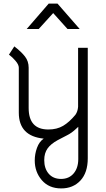

<svg xmlns="http://www.w3.org/2000/svg" viewBox="-20 -767 594 1072"><path d="M425 -605H357L277 -694L196 -605H129L252 -747H301ZM30 -462 60 -508Q99 -478 119.5 -451.5Q140 -425 140 -389V-164Q140 -44 250 -44Q298 -44 332.5 -64.5Q367 -85 401 -126Q414 -144 416 -171V-500H470V117Q470 197 429 241Q388 285 322 285Q253 285 213.5 239Q174 193 174 129Q174 93 186.5 58.5Q199 24 224 7Q85 -7 85 -138V-389Q85 -406 66.5 -427.5Q48 -449 30 -462ZM417 -59 406 -49Q380 -24 353 -11L303 15Q264 36 245.5 62Q227 88 227 127Q227 174 252 203Q277 232 321 232Q365 232 391 201.5Q417 171 417 121Z"/></svg>

Font: Bellota
Style: Regular
Weight: 400
Designer: Kemie Guaida
Foundry: Kemie Guaida
Version: Version 1.000;PS 002.000;hotconv 1.0.70;makeotf.lib2.5.58329